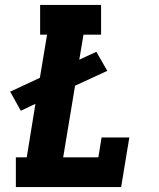

<svg xmlns="http://www.w3.org/2000/svg" viewBox="-20 -755 640 775"><path d="M44 0V-120H88L123 -336L64 -308L21 -385L141 -441L170 -615H142V-735H388V-615H317L300 -514L369 -546L413 -469L283 -409L235 -120H377L390 -200H502L469 0Z"/></svg>

Font: Iosevka Slab Heavy Extended
Style: Italic
Weight: 900
Width: 7
Italic angle: -9°
Monospace: yes
Designer: Belleve Invis
Foundry: Belleve Invis
Version: Version 11.1.0; ttfautohint (v1.8.3)